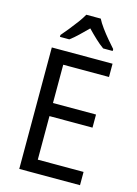

<svg xmlns="http://www.w3.org/2000/svg" viewBox="-138 -1017 776 1090"><g transform="rotate(15 250.0 -472.0)"><path d="M445 0H88V-714H445V-636H176V-411H429V-334H176V-78H445ZM314 -944Q325 -922 345 -894.5Q365 -867 387 -841Q409 -815 427 -795V-784H371Q347 -801 321.5 -825Q296 -849 271 -875Q245 -849 220 -825Q195 -801 172 -784H117V-795Q135 -816 156.5 -842.5Q178 -869 197.5 -895.5Q217 -922 229 -944Z"/></g></svg>

Font: Noto Sans Kannada SemiCondensed
Style: Regular
Weight: 400
Width: 4
Designer: Jelle Bosma - Monotype Design Team
Foundry: Monotype Imaging Inc.
Version: Version 2.005; ttfautohint (v1.8.4.7-5d5b)